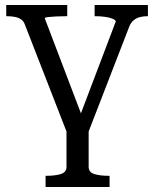

<svg xmlns="http://www.w3.org/2000/svg" viewBox="-20 -528 619 771"><path d="M336 0V142Q336 164 359 171Q382 178 418 178H420V223H163V178H165Q201 178 224 171Q247 164 247 142V0L80 -429Q75 -443 65 -450Q55 -457 40.5 -460Q26 -463 7 -463H5V-508H250V-463H248Q227 -463 206.5 -462Q186 -461 173 -459.5Q160 -458 160 -454L305 -73L445 -442Q444 -448 431.5 -453Q419 -458 400.5 -460.5Q382 -463 362 -463H360V-508H574V-463H572Q557 -463 542.5 -459.5Q528 -456 517 -447Q506 -438 499 -421Z"/></svg>

Font: Roboto Serif 20pt
Style: Regular
Weight: 400
Designer: Greg Gazdowicz
Foundry: Commercial Type
Version: Version 1.008